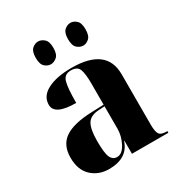

<svg xmlns="http://www.w3.org/2000/svg" viewBox="-181 -879 940 1009"><g transform="rotate(-30 289.5 -374.0)"><path d="M188 10Q300 10 329 -79H331V0H552V-10H547Q513 -10 503 -26Q493 -42 493 -83V-389Q493 -550 281 -550Q191 -550 136 -522Q81 -494 81 -441Q81 -378 211 -378Q211 -466 221 -503Q231 -540 271 -540Q311 -540 321 -512Q331 -484 331 -428V-298L253 -295Q146 -291 93.5 -255.5Q41 -220 41 -143Q41 -69 83 -29.5Q125 10 188 10ZM256 -24Q230 -24 218 -49.5Q206 -75 206 -149Q206 -220 224.5 -251.5Q243 -283 294 -286L331 -288V-152Q331 -108 309 -66Q287 -24 256 -24ZM395 -620Q413 -620 430 -635Q447 -650 447 -689Q447 -728 430 -743Q413 -758 395 -758Q375 -758 358 -743Q341 -728 341 -689Q341 -650 358 -635Q375 -620 395 -620ZM198 -620Q217 -620 234.5 -635Q252 -650 252 -689Q252 -728 234.5 -743Q217 -758 198 -758Q179 -758 162 -743Q145 -728 145 -689Q145 -650 162 -635Q179 -620 198 -620Z"/></g></svg>

Font: Noto Serif Display SemiCondensed Extra
Style: Regular
Weight: 800
Width: 4
Designer: Monotype Design Team
Foundry: Monotype Imaging Inc.
Version: Version 1.900